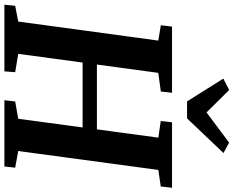

<svg xmlns="http://www.w3.org/2000/svg" viewBox="-114 -924 1036 851"><g transform="rotate(90 403.5 -498.0)"><path d="M-1.6 0 3.1 -47.8 73 -61.3 157.4 -682 89.3 -693.4 95.4 -743H388.6L383.2 -693.4L300.4 -682L263.6 -410H550.9L587.6 -682.3L513.9 -693L519.6 -743H809.7L804 -693L730.7 -682.3L646.9 -61.3L720.6 -47.8L715.4 0H421.6L427.4 -47.8L503.9 -61.3L542.4 -346.6H254.8L216.1 -61.3L297.5 -47.8L293.8 0ZM426.9 -809.6 325.9 -970.3 376.4 -996.1Q401.4 -971 426.2 -946Q451 -921 475.7 -895.9Q509.3 -921 542.8 -946Q576.2 -971 609.8 -996.1L655.8 -971L502.2 -809.6Z"/></g></svg>

Font: Merriweather Light
Style: Italic
Weight: 300
Italic angle: -7.8°
Designer: Eben Sorkin
Foundry: Eben Sorkin
Version: Version 2.101